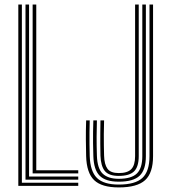

<svg xmlns="http://www.w3.org/2000/svg" viewBox="-20 -820 752 847"><path d="M60.8 0V-800H76.5V-13.8H325.2V0ZM92.5 -27.5V-800H108.2V-41.2H325.2V-27.5ZM124 -55V-800H140V-68.8H325.2V-55ZM504 6.8Q428.8 6.8 395.4 -25.2Q362 -57.2 360 -131.2Q359 -169 358.8 -205Q358.5 -241 360 -289H375.8Q375 -261 374.8 -235.9Q374.5 -210.8 374.8 -185.5Q375 -160.2 375.8 -131.5Q378 -64.2 407.6 -35Q437.2 -5.8 504 -5.8Q576.5 -5.8 608 -34.9Q639.5 -64 639.5 -131.2V-800H655.2V-131.2Q655.2 -57.2 620.1 -25.2Q585 6.8 504 6.8ZM504 -18.5Q445.8 -18.5 419.6 -44.9Q393.5 -71.2 391.8 -131.8Q390.8 -162.8 390.5 -188.8Q390.2 -214.8 390.6 -239Q391 -263.2 391.8 -289H407.5Q406.5 -255.2 406.2 -217.8Q406 -180.2 407.5 -132.8Q409.5 -76.2 433.1 -53.8Q456.8 -31.2 504 -31.2Q559.5 -31.2 583.6 -54.4Q607.8 -77.5 607.8 -131.2V-800H623.5V-131.2Q623.5 -70.8 595.8 -44.6Q568 -18.5 504 -18.5ZM504 -44Q459.8 -44 442.2 -65.9Q424.8 -87.8 423.2 -133.2Q422.5 -161 422.4 -184.9Q422.2 -208.8 422.5 -233.6Q422.8 -258.5 423.2 -289H439.2Q438.2 -255 438 -228.1Q437.8 -201.2 438.2 -178.4Q438.8 -155.5 439.2 -133.2Q440.2 -94.8 454.1 -75.6Q468 -56.5 504 -56.5Q542.5 -56.5 559.2 -73.9Q576 -91.2 576 -131.2V-800H592V-131.2Q592 -84.2 571.5 -64.1Q551 -44 504 -44Z"/></svg>

Font: Big Shoulders Inline Text Thin
Style: Regular
Weight: 400
Version: Version 2.002